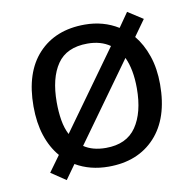

<svg xmlns="http://www.w3.org/2000/svg" viewBox="-71 -688 746 741"><g transform="rotate(-10 302.5 -317.5)"><path d="M551 -320Q551 -187 483.5 -114Q416 -41 301 -41Q228 -41 172 -74L132 -18L74 -57L119 -119Q88 -155 71.5 -205.5Q55 -256 55 -320Q55 -453 122 -525Q189 -597 304 -597Q377 -597 435 -561L474 -617L533 -579L488 -516Q517 -481 534 -431.5Q551 -382 551 -320ZM146 -320Q146 -282 151.5 -249.5Q157 -217 170 -192L390 -498Q354 -523 302 -523Q220 -523 183 -469Q146 -415 146 -320ZM460 -320Q460 -394 437 -443L217 -137Q251 -114 303 -114Q384 -114 422 -169.5Q460 -225 460 -320Z"/></g></svg>

Font: Noto Sans Tamil UI
Style: Regular
Weight: 400
Designer: Jelle Bosma - Monotype Design Team
Foundry: Monotype Imaging Inc.
Version: Version 2.004; ttfautohint (v1.8.4.7-5d5b)